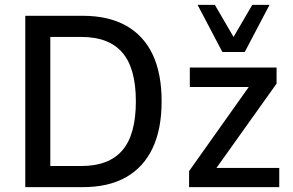

<svg xmlns="http://www.w3.org/2000/svg" viewBox="-20 -770 1204 790"><path d="M84 0V-705H321Q426 -705 498.5 -664.5Q571 -624 608 -546Q645 -468 645 -353Q645 -238 607.5 -159.5Q570 -81 498 -40.5Q426 0 321 0ZM187 -87H315Q428 -87 483.5 -151.5Q539 -216 539 -353Q539 -489 483.5 -553.5Q428 -618 315 -618H187ZM758 0V-66L1024 -441L1026 -412H761V-492H1118V-426L850 -50L848 -79H1129V0ZM895 -556 793 -750H864L941 -618L1018 -750H1089L987 -556Z"/></svg>

Font: Nunito Sans 10pt SemiCondensed SemiBold
Style: Regular
Weight: 600
Width: 4
Designer: Vernon Adams
Foundry: Vernon Adams
Version: Version 3.101;gftools[0.9.27]